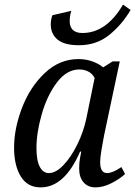

<svg xmlns="http://www.w3.org/2000/svg" viewBox="-20 -802 586 832"><path d="M41 -162Q41 -245 75.5 -335Q110 -425 174 -485.5Q238 -546 320 -546Q352 -546 380 -536Q408 -526 427 -510L468 -536H499L431 -215Q426 -191 420 -154.5Q414 -118 414 -100Q414 -52 444 -52Q468 -52 506 -78L522 -48Q498 -26 462.5 -8Q427 10 394 10Q361 10 342 -12Q323 -34 323 -72Q323 -97 327 -118.5Q331 -140 332 -145H327Q260 10 156 10Q99 10 70 -37.5Q41 -85 41 -162ZM354 -288 390 -464Q381 -482 363.5 -491.5Q346 -501 324 -501Q269 -501 226.5 -444.5Q184 -388 161 -307.5Q138 -227 138 -161Q138 -106 152.5 -79Q167 -52 192 -52Q222 -52 255 -86.5Q288 -121 315 -176Q342 -231 354 -288ZM200 -696Q200 -718 207 -736L289 -755Q282 -734 282 -710Q282 -685 296 -672Q310 -659 337 -659Q441 -659 513 -782L546 -759Q510 -697 454.5 -651.5Q399 -606 322 -606Q259 -606 229.5 -630.5Q200 -655 200 -696Z"/></svg>

Font: Noto Serif Narrow
Style: Italic
Weight: 400
Width: 4
Italic angle: -12°
Designer: Monotype Design Team
Foundry: Monotype Imaging Inc.
Version: Version 1.001